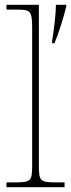

<svg xmlns="http://www.w3.org/2000/svg" viewBox="-20 -780 296 800"><path d="M7 0H249V-20H219C146 -20 142 -24 142 -94V-760H7V-740H47C107 -740 114 -736 114 -662V-94C114 -24 110 -20 37 -20H7ZM197 -608V-600H207C226 -645 246 -711 256 -753V-760H213C213 -723 205 -658 197 -608Z"/></svg>

Font: Noto Serif Georgian Thin
Style: Regular
Weight: 100
Designer: Monotype Design Team, Akaki Razmadze
Foundry: Google LLC
Version: Version 2.003